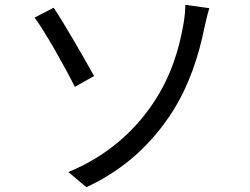

<svg xmlns="http://www.w3.org/2000/svg" viewBox="-20 -751 1040 798"><path d="M264 -36 339 27C502 -48 615 -161 693 -281C766 -394 806 -519 830 -638C834 -656 842 -691 850 -717L750 -731C751 -713 747 -675 742 -649C726 -556 694 -437 617 -323C543 -212 430 -104 264 -36ZM124 -678C172 -612 254 -465 291 -390L371 -435C335 -500 247 -654 203 -719L124 -678Z"/></svg>

Font: Noto Sans CJK JP Regular
Style: Regular
Weight: 400
Designer: Ryoko NISHIZUKA (kana & ideographs); Paul D. Hunt (Latin, Greek & Cyrillic); Wenlong ZHANG (bopomofo); Sandoll Communica
Foundry: Adobe Systems Incorporated
Version: Version 1.001;PS 1.001;hotconv 1.0.78;makeotf.lib2.5.61930